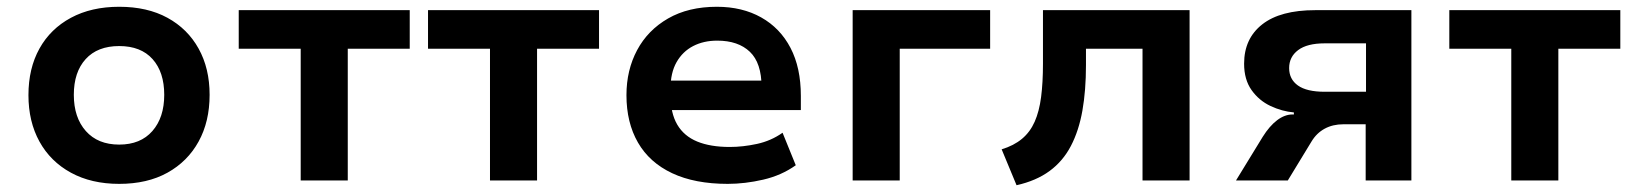

<svg xmlns="http://www.w3.org/2000/svg" viewBox="-20 -533 4827 567"><path d="M332 10Q250 10 189.5 -23Q129 -56 96.5 -115Q64 -174 64 -252Q64 -331 96.5 -389.5Q129 -448 189.5 -480.5Q250 -513 332 -513Q415 -513 474.5 -480.5Q534 -448 566.5 -389.5Q599 -331 599 -253Q599 -174 566.5 -115Q534 -56 474.5 -23Q415 10 332 10ZM332 -106Q395 -106 430 -146Q465 -186 465 -253Q465 -320 430.5 -358.5Q396 -397 332 -397Q268 -397 233 -358.5Q198 -320 198 -253Q198 -186 233.5 -146Q269 -106 332 -106Z M868 0V-389H685V-503H1190V-389H1007V0Z M1427 0V-389H1244V-503H1749V-389H1566V0Z M2129 10Q2032 10 1965 -21.5Q1898 -53 1864 -112Q1830 -171 1830 -252Q1830 -326 1861.5 -385Q1893 -444 1953 -478.5Q2013 -513 2097 -513Q2172 -513 2228 -481.5Q2284 -450 2314.5 -391.5Q2345 -333 2345 -250V-208H1938V-295H2244L2229 -276Q2229 -347 2194.5 -380Q2160 -413 2098 -413Q2058 -413 2027 -397Q1996 -381 1978 -349.5Q1960 -318 1960 -270V-254Q1960 -199 1980 -165Q2000 -131 2039 -115Q2078 -99 2135 -99Q2174 -99 2215.5 -108Q2257 -117 2291 -141L2330 -45Q2288 -15 2234 -2.5Q2180 10 2129 10Z M2498 0V-503H2904V-389H2637V0Z M2982 14 2938 -92Q2974 -103 2998 -123Q3022 -143 3035.5 -173.5Q3049 -204 3054.5 -246.5Q3060 -289 3060 -345V-503H3493V0H3354V-389H3187V-341Q3187 -266 3176.5 -206.5Q3166 -147 3142.5 -102Q3119 -57 3079.5 -28Q3040 1 2982 14Z M3630 0 3709 -129Q3729 -161 3751.5 -178Q3774 -195 3797 -195H3801V-201Q3766 -204 3732 -220Q3698 -236 3676 -267Q3654 -298 3654 -345Q3654 -419 3707.5 -461Q3761 -503 3864 -503H4148V0H4013V-166H3947Q3916 -166 3892 -153Q3868 -140 3853 -115L3783 0ZM3892 -262H4014V-405H3892Q3840 -405 3813.5 -385Q3787 -365 3787 -332Q3787 -299 3813 -280.5Q3839 -262 3892 -262Z M4443 0V-389H4260V-503H4765V-389H4582V0Z"/></svg>

Font: Nunito Sans 6pt
Style: Bold
Weight: 700
Version: Version 3.101;gftools[0.9.27]